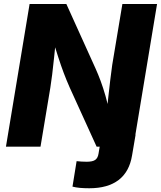

<svg xmlns="http://www.w3.org/2000/svg" viewBox="-20 -748 821 979"><path d="M349.6 203.6 370.6 73.7Q382.8 75.2 396 75.9Q409.2 76.7 422.4 76.7Q452.6 76.7 465.8 67.1Q479 57.6 482.4 35.2L498.5 -61.5H671.4L653.3 44.9Q639.6 127.9 584.7 169.9Q529.8 211.9 435.1 211.9Q409.7 211.9 387.9 210Q366.2 208 349.6 203.6ZM10.3 0 130.9 -727.5H318.4L467.3 -398.4Q480.5 -369.1 493.2 -335Q505.9 -300.8 517.8 -259.3Q529.8 -217.8 540 -166.5L522.9 -158.7Q526.4 -198.2 531.5 -246.3Q536.6 -294.4 542.2 -340.1Q547.9 -385.7 552.2 -417L604 -727.5H780.8L660.2 0H472.7L335.4 -301.8Q318.8 -339.4 304.9 -376.2Q291 -413.1 276.9 -456.8Q262.7 -500.5 245.1 -557.6L266.6 -560.1Q261.2 -506.8 256.1 -457.5Q251 -408.2 246.1 -368.2Q241.2 -328.1 236.8 -301.8L186.5 0Z"/></svg>

Font: Inter 17pt ExtraBold
Style: Italic
Weight: 800
Italic angle: -9.3988°
Version: Version 4.001;git-66647c0bb